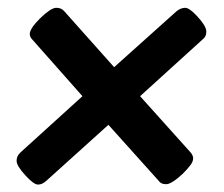

<svg xmlns="http://www.w3.org/2000/svg" viewBox="-20 -494 586 503"><path d="M486 -79Q486 -71 479 -61.5Q472 -52 459 -39Q430 -12 416 -11.5Q402 -11 396 -20L264 -167L101 -20Q90 -10 79 -10.5Q68 -11 47 -34Q24 -59 23.5 -72Q23 -85 34 -95L196 -242L65 -390Q58 -397 58 -405Q58 -419 85 -446Q113 -473 126.5 -473.5Q140 -474 148 -465L279 -318L443 -465Q453 -473 464.5 -473.5Q476 -474 497 -451Q520 -426 520.5 -412Q521 -398 510 -390L347 -242L479 -95Q486 -87 486 -79Z"/></svg>

Font: AsCom
Style: Bold Italic
Weight: 700
Italic angle: -48°
Designer: AsCom
Foundry: AsCom
Version: Version 1.001